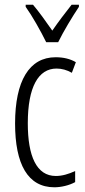

<svg xmlns="http://www.w3.org/2000/svg" viewBox="-20 -785 362 815"><path d="M315 -765H284C252 -724 231 -697 202 -655C175 -694 144 -737 120 -765H89V-756C117 -717 153 -653 176 -606H227C250 -653 287 -714 315 -756ZM211 10C239 10 274 2 299 -12V-59C271 -46 244 -38 217 -38C135 -38 98 -122 98 -262C98 -416 143 -494 220 -494C242 -494 264 -488 285 -476L302 -521C278 -535 250 -542 216 -542C104 -542 44 -441 44 -261C44 -88 98 10 211 10Z"/></svg>

Font: Noto Sans Display Condensed Light
Style: Regular
Weight: 300
Width: 3
Designer: Monotype Design Team
Foundry: Monotype Imaging Inc.
Version: Version 1.900